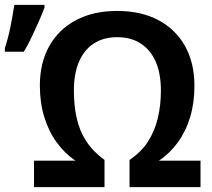

<svg xmlns="http://www.w3.org/2000/svg" viewBox="-49 -770 873 790"><path d="M433 -617Q377 -617 337 -591Q297 -565 276 -516Q255 -467 255 -397Q255 -336 266.5 -284Q278 -232 306 -189Q334 -146 381 -112V0H91V-109H261Q217 -139 184 -184.5Q151 -230 133 -289Q115 -348 115 -418Q115 -511 153.5 -580Q192 -649 263.5 -687Q335 -725 433 -725Q532 -725 603 -687Q674 -649 712.5 -580Q751 -511 751 -417Q751 -347 733.5 -288.5Q716 -230 683 -184.5Q650 -139 605 -109H776V0H484V-112Q533 -145 560.5 -188.5Q588 -232 600.5 -284.5Q613 -337 613 -397Q613 -468 591.5 -516.5Q570 -565 530 -591Q490 -617 433 -617ZM-29 -572Q-23 -590 -17 -612.5Q-11 -635 -6 -659.5Q-1 -684 3 -707.5Q7 -731 10 -750H134V-739Q125 -714 111.5 -683.5Q98 -653 82.5 -620Q67 -587 49 -557H-29Z"/></svg>

Font: Noto Sans Display SemiBold
Style: Regular
Weight: 600
Designer: Monotype Design Team
Foundry: Monotype Imaging Inc.
Version: Version 2.003